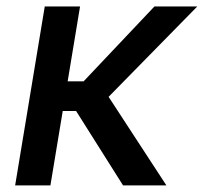

<svg xmlns="http://www.w3.org/2000/svg" viewBox="-20 -562 618 582"><path d="M222.7 -542.5 132.8 0H25.9L115.7 -542.5ZM578.1 -542.5 267.1 -225.6H136.2L150.4 -315.4H233.4L448.2 -542.5ZM353 0 208.5 -229 288.1 -300.8 484.4 0Z"/></svg>

Font: Inter 16pt Medium
Style: Italic
Weight: 500
Italic angle: -9.3988°
Version: Version 4.001;git-66647c0bb